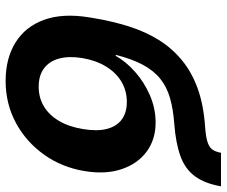

<svg xmlns="http://www.w3.org/2000/svg" viewBox="-80 -688 779 659"><g transform="rotate(90 309.5 -358.5)"><path d="M258 11.7Q180.8 11.7 126.2 -22Q71.6 -55.7 48.1 -120.1Q24.6 -184.5 39.8 -276.3L42.5 -292.7Q53.2 -356.3 70.9 -412Q88.6 -467.6 116.6 -513Q144.7 -558.4 185.5 -592.4Q226.3 -626.5 282.7 -647.1Q339.2 -667.7 414.1 -672.9Q449.9 -675.4 468.2 -681.5Q486.5 -687.7 493.9 -698.8Q501.2 -710 504.4 -727.5H619.5Q609.7 -671.5 584.9 -638Q560.1 -604.5 516.3 -588.5Q472.5 -572.4 405.6 -567.2Q355.5 -563.6 317.5 -552.8Q279.5 -542.1 251.4 -519.9Q223.3 -497.8 203 -460.5Q182.7 -423.2 168.2 -366.2H171.7Q191.4 -401.4 226.6 -432.6Q261.8 -463.9 307 -483.5Q352.2 -503.1 400.8 -503.1Q459.1 -503.1 500.7 -472.1Q542.3 -441.1 560.7 -386.2Q579.1 -331.3 567.2 -259.2Q554.2 -181 510.5 -119.8Q466.7 -58.5 401.4 -23.4Q336 11.7 258 11.7ZM277.5 -101.8Q315.3 -101.8 345 -119.6Q374.8 -137.4 394.9 -171.3Q415 -205.3 422.9 -253.5Q431.1 -301.6 422.6 -335.3Q414.1 -368.9 390.6 -386.6Q367.2 -404.3 329.6 -404.3Q291.6 -404.3 260.5 -385.9Q229.4 -367.4 208.4 -333Q187.3 -298.7 179.3 -251.5Q171.9 -205.9 180.9 -172.2Q189.9 -138.6 214.4 -120.2Q238.8 -101.8 277.5 -101.8Z"/></g></svg>

Font: Inter Variable
Style: Italic
Weight: 400
Italic angle: -9.39999°
Designer: Rasmus Andersson
Foundry: rsms
Version: Version 4.001;git-9221beed3